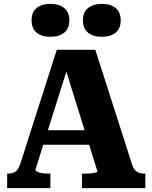

<svg xmlns="http://www.w3.org/2000/svg" viewBox="-20 -971 787 991"><path d="M183 -299H458L464 -224H177ZM306 -654 331 -628 163 -96Q163 -90 171.5 -85Q180 -80 195 -77.5Q210 -75 229 -75H240V0H17V-75H22Q46 -75 61 -86Q76 -97 86 -129L273 -714H472L662 -121Q671 -94 686.5 -84.5Q702 -75 725 -75H730V0H403V-75H416Q436 -75 451 -76.5Q466 -78 474.5 -80.5Q483 -83 483 -86ZM338 -866Q338 -824 311.5 -802.5Q285 -781 240 -781Q195 -781 169 -802.5Q143 -824 143 -866Q143 -908 169 -929.5Q195 -951 240 -951Q285 -951 311.5 -929.5Q338 -908 338 -866ZM603 -866Q603 -824 577 -802.5Q551 -781 505 -781Q461 -781 434.5 -802.5Q408 -824 408 -866Q408 -908 434.5 -929.5Q461 -951 505 -951Q551 -951 577 -929.5Q603 -908 603 -866Z"/></svg>

Font: Roboto Serif 20pt
Style: Bold
Weight: 700
Version: Version 1.008